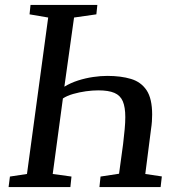

<svg xmlns="http://www.w3.org/2000/svg" viewBox="-20 -763 712 783"><path d="M15 0 20.5 -43 90 -53.5 176.5 -691.5 100.5 -704.5 104.5 -743H377L373 -704.5L282 -691.5L242.5 -409.5Q268 -425 298.5 -434.8Q329 -444.5 359.8 -449Q390.5 -453.5 417.5 -453.5Q473 -453.5 514 -441.2Q555 -429 577.8 -395Q600.5 -361 600.5 -295.5Q600.5 -282.5 599.5 -267.8Q598.5 -253 596 -237L572.5 -53.5L640 -43.5L635 0H385.5L390 -43L465.5 -54.5L482 -175.5Q486 -209 488.5 -236.5Q491 -264 491 -285.5Q491 -326 480.8 -350Q470.5 -374 446.5 -384.2Q422.5 -394.5 381 -394.5Q357.5 -394.5 330.5 -390.8Q303.5 -387 278.2 -379.8Q253 -372.5 236.5 -361.5L195 -53.5L271.5 -43L267 0Z"/></svg>

Font: Merriweather 24pt
Style: Italic
Weight: 400
Italic angle: -7.8°
Designer: Eben Sorkin
Foundry: Eben Sorkin
Version: Version 2.101